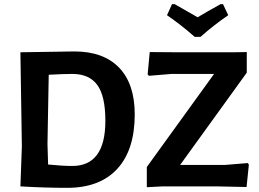

<svg xmlns="http://www.w3.org/2000/svg" viewBox="-20 -895 1242 922"><path d="M1051 -875 1076 -822Q1007 -775 943 -718H915Q849 -776 782 -822L806 -875H819Q908 -824 929 -812Q967 -835 1039 -875ZM337 -648Q477 -648 552 -570Q627 -492 627 -346Q627 -175 543 -84Q459 7 303 7Q193 7 78 0L85 -192L78 -644ZM1165 -645V-546L845 -103H1061L1170 -112L1175 -104L1164 3L1018 0H762L685 4V-93L1008 -540H804L695 -531L689 -538L699 -645L829 -644H1103ZM208 -204 211 -105Q281 -98 327 -98Q486 -98 486 -315Q486 -433 447.5 -486.5Q409 -540 327 -540Q286 -540 214 -536Z"/></svg>

Font: Alegreya Sans
Style: Bold
Weight: 700
Designer: Juan Pablo del Peral
Foundry: Huerta Tipografica
Version: Version 2.007